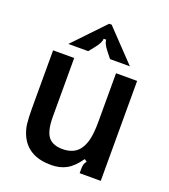

<svg xmlns="http://www.w3.org/2000/svg" viewBox="-145 -894 886 1009"><g transform="rotate(20 298.0 -390.0)"><path d="M86 -81Q70 -114 66 -148Q62 -182 62 -232V-559H180V-231Q180 -147 209 -115Q235 -88 285 -88Q344 -88 375 -124Q395 -148 404.5 -186Q414 -224 414 -289V-559H532V0H414V-24Q414 -39 417 -49.5Q420 -60 428 -69L414 -79Q380 -30 343.5 -9.5Q307 11 257 11Q132 11 86 -81ZM126 -618 291 -791H305L470 -618H359L332 -652Q305 -686 305 -707H291Q291 -686 264 -652L237 -618Z"/></g></svg>

Font: Open Sauce Sans SemiBold
Style: Regular
Weight: 600
Designer: Alfredo Marco Pradil
Foundry: Creative Sauce Fz LLC
Version: Version 1.477